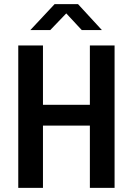

<svg xmlns="http://www.w3.org/2000/svg" viewBox="-20 -905 640 925"><path d="M68 0V-686H187V-400H413V-686H532V0H413V-300H187V0ZM126 -760 243 -885H356L471 -760H374L282 -859H317L222 -760Z"/></svg>

Font: Chivo Mono Medium
Style: Regular
Weight: 500
Monospace: yes
Designer: Hector Gatti
Foundry: Omnibus-Type
Version: Version 1.008